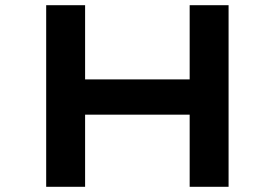

<svg xmlns="http://www.w3.org/2000/svg" viewBox="-20 -720 1059 740"><path d="M711 0V-700H861V0ZM158 0V-700H308V0ZM218 -278 220 -414H788V-278Z"/></svg>

Font: Lexend Tera SemiBold
Style: Regular
Weight: 600
Version: Version 1.007